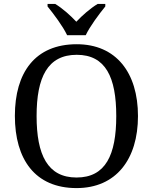

<svg xmlns="http://www.w3.org/2000/svg" viewBox="-20 -951 782 981"><path d="M323 -771H418C439 -816 487 -880 518 -918V-931H479C441 -908 400 -872 370 -840C340 -872 300 -908 262 -931H223V-918C254 -880 302 -816 323 -771ZM371 10C573 10 685 -137 685 -358C685 -580 573 -725 372 -725C159 -725 56 -580 56 -359C56 -137 159 10 371 10ZM371 -44C223 -44 167 -160 167 -358C167 -556 223 -671 372 -671C520 -671 574 -556 574 -358C574 -160 520 -44 371 -44Z"/></svg>

Font: Noto Serif
Style: Regular
Weight: 400
Designer: Monotype Design Team
Foundry: Monotype Imaging Inc.
Version: Version 2.015